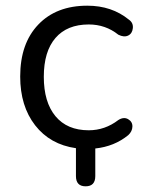

<svg xmlns="http://www.w3.org/2000/svg" viewBox="-20 -515 509 675"><path d="M247 104V6Q156 -7 103.5 -74.5Q51 -142 51 -246Q51 -362 114.5 -428.5Q178 -495 287 -495Q373 -495 433 -446Q449 -435 447 -416Q445 -397 430.5 -390Q416 -383 396 -393Q351 -429 292 -429Q216 -429 175 -381.5Q134 -334 134 -245Q134 -156 175 -106.5Q216 -57 292 -57Q349 -57 396 -93Q415 -105 430.5 -96Q446 -87 445.5 -70Q445 -53 431 -40Q382 0 315 7V104Q315 140 281 140Q247 140 247 104Z"/></svg>

Font: Nunito
Style: Regular
Weight: 400
Designer: Vernon Adams
Foundry: Vernon Adams
Version: Version 3.602